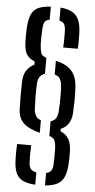

<svg xmlns="http://www.w3.org/2000/svg" viewBox="-65 -840 539 1084"><g transform="rotate(5 204.5 -297.5)"><path d="M178 -87Q138.5 -97.5 111 -112.5Q83.5 -127.5 68.8 -151.5Q54 -175.5 53 -211.5Q52 -248 52 -287Q52 -326 53 -366Q54 -406 71.2 -430.8Q88.5 -455.5 114 -467.5V-486Q85.5 -497 70.2 -518Q55 -539 52.5 -586Q51.5 -607 51.8 -630.2Q52 -653.5 53.5 -676.5Q57 -721.5 68.8 -748Q80.5 -774.5 106.5 -787Q132.5 -799.5 178 -802V-728Q158 -724.5 150.8 -713.5Q143.5 -702.5 141.5 -677.5Q140 -658.5 139.5 -631.2Q139 -604 139.5 -585Q141.5 -554 147 -537Q152.5 -520 178 -512.5V-421Q157.5 -415 148.2 -400Q139 -385 138 -367Q135.5 -330 136 -289.8Q136.5 -249.5 138.5 -213.5Q140.5 -194.5 149.2 -179.5Q158 -164.5 178 -158.5ZM267.5 -578.5Q269 -594 269.2 -613Q269.5 -632 269.2 -649.2Q269 -666.5 268.5 -675.5Q267.5 -701.5 259 -713Q250.5 -724.5 233 -727.5V-801.5Q296 -796.5 322.8 -764.8Q349.5 -733 351 -667.5Q351.5 -650.5 351.8 -626.8Q352 -603 350 -578.5ZM233 206.5V136Q253 131.5 262 118.5Q271 105.5 271 80Q272 58 272.2 38.5Q272.5 19 272 -2.5Q271 -33 264.2 -50.2Q257.5 -67.5 233 -74V-157.5Q255 -163 263.5 -179Q272 -195 273.5 -213.5Q275.5 -234.5 276.2 -262.8Q277 -291 276.5 -318.8Q276 -346.5 274 -366.5Q272.5 -384.5 264 -400.5Q255.5 -416.5 233 -422V-500Q292 -487 322 -454.5Q352 -422 355.5 -364Q358 -320 357.5 -287.2Q357 -254.5 355 -212.5Q352.5 -178 337.2 -154.8Q322 -131.5 294 -120V-105.5Q325 -93.5 340.5 -66.2Q356 -39 356.5 0.5Q357 18 356.5 40.5Q356 63 355 79.5Q352 122 339.8 149Q327.5 176 301.8 189.5Q276 203 233 206.5ZM178 207Q134 204.5 107.5 191.8Q81 179 68.8 152Q56.5 125 55 80Q54.5 66.5 54.2 50Q54 33.5 54.5 17Q55 0.5 56 -13H136Q135 8 134.5 21.8Q134 35.5 134.2 49.2Q134.5 63 135 83.5Q136 109 146.2 121.5Q156.5 134 178 137.5Z"/></g></svg>

Font: Big Shoulders Stencil Text Thin Medium
Style: Regular
Weight: 500
Version: Version 2.001